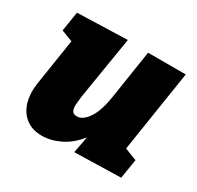

<svg xmlns="http://www.w3.org/2000/svg" viewBox="-125 -690 876 852"><g transform="rotate(30 313.0 -264.5)"><path d="M182 15Q132 15 99.5 -10.5Q67 -36 54.5 -79Q42 -122 50 -176L87 -414L29 -436L45 -536L301 -544L249 -225Q246 -203 244.5 -183Q243 -163 249 -150Q255 -137 273 -137Q304 -137 330.5 -176Q357 -215 369 -294L407 -540H600L535 -123L597 -99L581 0L344 6L360 -79Q322 -31 275 -8Q228 15 182 15Z"/></g></svg>

Font: Bitter Black
Style: Italic
Weight: 900
Italic angle: -9°
Designer: Sol Matas, and Bitter project Authors
Foundry: Sol Matas
Version: Version 2.001